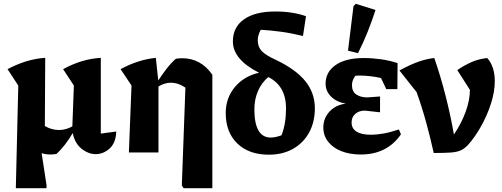

<svg xmlns="http://www.w3.org/2000/svg" viewBox="-20 -809 2663 1019"><path d="M64 190 77 -355 20 -442Q122 -496 220 -502L218 -140Q254 -119 294 -119Q328 -119 364 -138L372 -355L315 -442Q413 -496 515 -502V-100L597 -111Q595 -51 562 -21Q529 9 488 9Q449 9 413 -19.5Q377 -48 366 -103Q328 -37 280 8Q264 11 248 11Q223 11 201 4L227 174V190Z M664 0 678 -355 620 -442Q666 -467 712.5 -482Q759 -497 807 -502L820 -382Q839 -411 862.5 -442Q886 -473 913 -497Q929 -500 947 -500Q996 -500 1036.5 -478Q1077 -456 1107 -412V190H954L945 175L964 -344Q926 -370 886 -370Q854 -370 821 -350V0Z M1407 12Q1301 12 1239.5 -47.5Q1178 -107 1178 -209Q1178 -289 1226.5 -347Q1275 -405 1355 -423Q1216 -493 1216 -589Q1216 -665 1275 -706.5Q1334 -748 1441 -748Q1534 -748 1604 -723L1588 -618Q1527 -633 1471.5 -640.5Q1416 -648 1364 -651Q1348 -622 1348 -595Q1348 -560 1369.5 -537.5Q1391 -515 1449 -489Q1552 -439 1601.5 -377Q1651 -315 1651 -234Q1651 -161 1620.5 -105.5Q1590 -50 1535 -19Q1480 12 1407 12ZM1330 -229Q1330 -79 1417 -79Q1442 -79 1474 -91Q1498 -151 1498 -234Q1498 -353 1404 -400Q1369 -371 1349.5 -326.5Q1330 -282 1330 -229Z M1895 11Q1836 11 1791 -7Q1746 -25 1721 -57.5Q1696 -90 1696 -132Q1696 -181 1728.5 -216.5Q1761 -252 1815 -259Q1767 -267 1737.5 -296Q1708 -325 1708 -365Q1708 -427 1761.5 -464Q1815 -501 1911 -501Q1955 -501 2001.5 -494.5Q2048 -488 2090 -474L2089 -336H2030L2002 -395Q1943 -408 1887 -408Q1876 -408 1866 -407Q1848 -383 1848 -357Q1848 -323 1871 -307.5Q1894 -292 1929 -292L1997 -297V-213L1916 -222Q1886 -222 1866 -205Q1846 -188 1846 -159Q1846 -127 1872 -110.5Q1898 -94 1947 -94Q1979 -94 2016 -100.5Q2053 -107 2097 -122L2108 -96Q2034 11 1895 11ZM1880 -527 1827 -540 1856 -776 1868 -789 1973 -756Q1954 -697 1931 -639.5Q1908 -582 1880 -527Z M2282 3Q2264 -78 2242 -158.5Q2220 -239 2191 -320L2100 -435Q2157 -466 2201 -481.5Q2245 -497 2285 -501Q2318 -406 2345 -300Q2372 -194 2389 -95Q2430 -156 2452 -217.5Q2474 -279 2474 -332L2407 -437Q2445 -463 2482.5 -479.5Q2520 -496 2566 -501Q2587 -477 2596.5 -446Q2606 -415 2606 -379Q2606 -322 2585.5 -258.5Q2565 -195 2532.5 -137.5Q2500 -80 2464 -40Q2445 -20 2425.5 -11Q2406 -2 2373 0.5Q2340 3 2282 3Z"/></svg>

Font: Piazzolla
Style: Bold
Weight: 700
Designer: Juan Pablo del Peral
Foundry: Huerta Tipografica
Version: Version 1.330